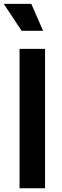

<svg xmlns="http://www.w3.org/2000/svg" viewBox="-33 -1006 332 1026"><path d="M71.5 -745H207.8V0H71.5ZM-13 -985.5H134.2L197.2 -841.5H82.5Z"/></svg>

Font: Trafiko Sans Variable
Style: Regular
Weight: 400
Designer: Gumpita Rahayu / Trafiko
Foundry: Tokotype / Trafiko
Version: Version 0.001;FEAKit 1.0